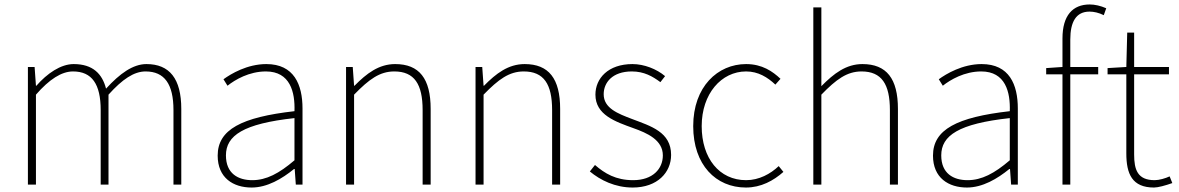

<svg xmlns="http://www.w3.org/2000/svg" viewBox="-20 -827 5282 860"><path d="M105 0H141V-403C201 -472 256 -507 307 -507C392 -507 431 -450 431 -334V0H466V-403C528 -472 580 -507 632 -507C717 -507 757 -450 757 -334V0H792V-339C792 -475 739 -540 636 -540C576 -540 517 -498 455 -430C438 -496 396 -540 310 -540C252 -540 191 -498 143 -443H141L135 -527H105Z M1107 13C1177 13 1243 -26 1297 -70H1300L1305 0H1335V-341C1335 -448 1297 -540 1173 -540C1087 -540 1014 -496 981 -472L999 -443C1033 -470 1096 -507 1171 -507C1280 -507 1302 -414 1299 -329C1062 -302 955 -247 955 -130C955 -30 1025 13 1107 13ZM1110 -20C1046 -20 992 -50 992 -131C992 -220 1070 -273 1299 -298V-109C1230 -50 1173 -20 1110 -20Z M1530 0H1566V-403C1633 -472 1681 -507 1746 -507C1836 -507 1873 -450 1873 -334V0H1909V-339C1909 -475 1858 -540 1750 -540C1677 -540 1622 -498 1568 -443H1566L1560 -527H1530Z M2110 0H2146V-403C2213 -472 2261 -507 2326 -507C2416 -507 2453 -450 2453 -334V0H2489V-339C2489 -475 2438 -540 2330 -540C2257 -540 2202 -498 2148 -443H2146L2140 -527H2110Z M2814 13C2925 13 2986 -55 2986 -133C2986 -236 2895 -262 2811 -294C2748 -318 2684 -342 2684 -405C2684 -457 2723 -507 2810 -507C2865 -507 2903 -485 2938 -459L2959 -486C2921 -518 2865 -540 2813 -540C2704 -540 2647 -476 2647 -403C2647 -312 2737 -282 2817 -253C2879 -231 2949 -200 2949 -131C2949 -71 2904 -20 2816 -20C2738 -20 2689 -50 2645 -88L2622 -59C2669 -20 2735 13 2814 13Z M3321 13C3389 13 3445 -18 3489 -57L3468 -83C3431 -48 3380 -20 3322 -20C3202 -20 3123 -118 3123 -262C3123 -407 3211 -507 3322 -507C3376 -507 3418 -481 3453 -448L3476 -474C3441 -507 3394 -540 3322 -540C3195 -540 3085 -439 3085 -262C3085 -88 3187 13 3321 13Z M3623 0H3659V-403C3726 -472 3774 -507 3839 -507C3929 -507 3966 -450 3966 -334V0H4002V-339C4002 -475 3951 -540 3843 -540C3770 -540 3715 -498 3659 -441V-794H3623Z M4311 13C4381 13 4447 -26 4501 -70H4504L4509 0H4539V-341C4539 -448 4501 -540 4377 -540C4291 -540 4218 -496 4185 -472L4203 -443C4237 -470 4300 -507 4375 -507C4484 -507 4506 -414 4503 -329C4266 -302 4159 -247 4159 -130C4159 -30 4229 13 4311 13ZM4314 -20C4250 -20 4196 -50 4196 -131C4196 -220 4274 -273 4503 -298V-109C4434 -50 4377 -20 4314 -20Z M4935 -790C4910 -801 4884 -807 4861 -807C4785 -807 4739 -758 4739 -655V-527L4666 -522V-494H4739V0H4774V-494H4899V-527H4774V-650C4774 -729 4800 -775 4860 -775C4880 -775 4902 -770 4924 -759Z M5149 13C5167 13 5200 4 5231 -7L5219 -37C5200 -28 5172 -20 5152 -20C5075 -20 5060 -67 5060 -135V-494H5216V-527H5060V-681H5029L5025 -527L4941 -522V-494H5025V-140C5025 -48 5051 13 5149 13Z"/></svg>

Font: Noto Sans T Chinese Thin
Style: Regular
Weight: 100
Designer: Ryoko NISHIZUKA (kana & ideographs); Paul D. Hunt (Latin, Greek & Cyrillic); Wenlong ZHANG (bopomofo); Sandoll Communica
Foundry: Adobe Systems Incorporated
Version: Version 1.000;PS 1;hotconv 1.0.78;makeotf.lib2.5.61930